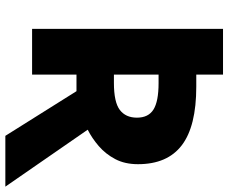

<svg xmlns="http://www.w3.org/2000/svg" viewBox="-88 -666 854 718"><g transform="rotate(90 339.0 -307.0)"><path d="M488 100 321 -166H259V0H88V-714H259V-614H304Q452 -614 523 -560Q594 -506 594 -396Q594 -347 575 -311Q556 -275 526.5 -249.5Q497 -224 465 -208L678 100ZM290 -306Q362 -306 391 -328Q420 -350 420 -392Q420 -435 389.5 -454Q359 -473 291 -473H259V-306Z"/></g></svg>

Font: Noto Sans ExtraBold
Style: Regular
Weight: 800
Designer: Monotype Design Team
Foundry: Monotype Imaging Inc.
Version: Version 2.007